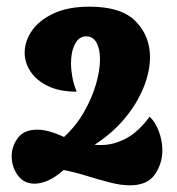

<svg xmlns="http://www.w3.org/2000/svg" viewBox="-20 -925 532 576"><path d="M370 -369Q343 -369 310 -377.5Q277 -386 241.5 -397Q206 -408 171 -415Q146 -393 124 -383.5Q102 -374 84 -374Q51 -374 33 -399.5Q15 -425 15 -456Q15 -486 33.5 -511Q52 -536 92 -536Q125 -536 172 -514Q208 -547 232 -589Q256 -631 268 -672.5Q280 -714 280 -747Q280 -778 269.5 -797Q259 -816 239 -816Q217 -816 205 -793Q193 -770 193 -735Q193 -716 197 -694Q201 -672 210 -650Q158 -650 123.5 -667Q89 -684 71.5 -710.5Q54 -737 54 -767Q54 -801 75.5 -832.5Q97 -864 140.5 -884.5Q184 -905 249 -905Q344 -905 387 -861Q430 -817 430 -754Q430 -710 410.5 -662Q391 -614 354 -569.5Q317 -525 264 -491Q269 -490 274.5 -490Q280 -490 285 -490Q320 -490 357 -509Q394 -528 429 -575Q446 -559 456.5 -531Q467 -503 467 -474Q467 -434 444.5 -401.5Q422 -369 370 -369Z"/></svg>

Font: Agbalumo
Style: Regular
Weight: 400
Designer: Raphael Alegbeleye
Foundry: Sorkin Type Co.
Version: Version 1.000; ttfautohint (v1.8.4)